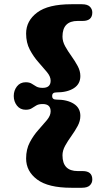

<svg xmlns="http://www.w3.org/2000/svg" viewBox="-20 -760 469 908"><path d="M226.5 -306Q226.5 -289 246.5 -289Q298 -289 329 -269.2Q360 -249.5 360 -212Q360 -187.5 347.2 -164Q334.5 -140.5 317.8 -117.2Q301 -94 288.2 -71Q275.5 -48 275.5 -25.5Q275.5 49 347.5 49H371Q416.5 49 416.5 89Q416.5 105 405 116.5Q393.5 128 367 128H317.5Q208 128 155.8 89Q103.5 50 103.5 -10.5Q103.5 -54 121 -87Q138.5 -120 161.5 -145.5Q184.5 -171 202 -192.2Q219.5 -213.5 219.5 -233.5Q219.5 -268 182 -268Q162.5 -268 151.5 -261.2Q140.5 -254.5 130 -247.8Q119.5 -241 101.5 -241Q75.5 -241 60.2 -260.5Q45 -280 45 -306Q45 -332 60.2 -351.5Q75.5 -371 101.5 -371Q119.5 -371 130 -364.2Q140.5 -357.5 151.5 -351Q162.5 -344.5 182 -344.5Q219.5 -344.5 219.5 -378.5Q219.5 -398 202 -419.2Q184.5 -440.5 161.5 -466.2Q138.5 -492 121 -525Q103.5 -558 103.5 -601.5Q103.5 -661.5 155.8 -700.8Q208 -740 317.5 -740H367Q393.5 -740 405 -728.5Q416.5 -717 416.5 -701Q416.5 -661 371 -661H347.5Q275.5 -661 275.5 -587Q275.5 -564 288.2 -541Q301 -518 317.8 -494.8Q334.5 -471.5 347.2 -448Q360 -424.5 360 -400.5Q360 -362.5 329 -342.8Q298 -323 246.5 -323Q226.5 -323 226.5 -306Z"/></svg>

Font: Fraunces 9pt Soft Black
Style: Regular
Weight: 900
Version: Version 1.000;[b76b70a41]